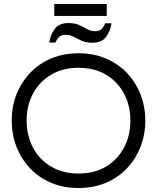

<svg xmlns="http://www.w3.org/2000/svg" viewBox="-20 -938 790 966"><path d="M375 8Q300 8 238 -18Q176 -44 131.5 -91Q87 -138 63 -199.5Q39 -261 39 -331Q39 -402 63 -463Q87 -524 131.5 -571Q176 -618 238 -644Q300 -670 375 -670Q450 -670 512 -644Q574 -618 618.5 -571Q663 -524 687 -463Q711 -402 711 -331Q711 -261 687 -199.5Q663 -138 618.5 -91Q574 -44 512 -18Q450 8 375 8ZM375 -65Q456 -65 514.5 -100.5Q573 -136 604.5 -196.5Q636 -257 636 -331Q636 -406 604.5 -466Q573 -526 514.5 -561.5Q456 -597 375 -597Q295 -597 236 -561.5Q177 -526 145.5 -466Q114 -406 114 -331Q114 -257 145.5 -196.5Q177 -136 236 -100.5Q295 -65 375 -65ZM445 -723Q412 -723 390.5 -733Q369 -743 350.5 -753Q332 -763 309 -763Q286 -763 275 -750Q264 -737 259 -724H228Q233 -761 254.5 -791.5Q276 -822 325 -822Q357 -822 378.5 -812Q400 -802 418.5 -791.5Q437 -781 460 -781Q482 -781 493.5 -794.5Q505 -808 509 -821H541Q536 -784 514.5 -753.5Q493 -723 445 -723ZM253 -858V-918H517V-858Z"/></svg>

Font: Questrial
Style: Regular
Weight: 400
Designer: Joe Prince, Laura Meseguer
Foundry: Joe Prince, Laura Meseguer
Version: Version 2.000; ttfautohint (v1.8.3)